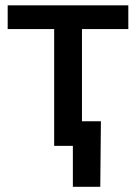

<svg xmlns="http://www.w3.org/2000/svg" viewBox="-20 -556 518 732"><path d="M186.5 0V-445.3H9.3V-535.6H469.2V-445.3H292.5V0ZM257.8 156.2V0H219.2V-93.8H364.7L362.3 156.2Z"/></svg>

Font: Inter 20pt Medium
Style: Regular
Weight: 500
Version: Version 4.001;git-66647c0bb